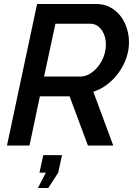

<svg xmlns="http://www.w3.org/2000/svg" viewBox="-20 -730 677 963"><path d="M15 0 166 -710H461Q513 -710 550.5 -682.5Q588 -655 607.5 -611Q627 -567 627 -518Q627 -478 613.5 -439Q600 -400 575.5 -366Q551 -332 518.5 -307Q486 -282 448 -270L548 0H421L329 -247H180L128 0ZM382 -346Q407 -346 430 -359.5Q453 -373 471.5 -396Q490 -419 500.5 -447.5Q511 -476 511 -506Q511 -536 501 -559.5Q491 -583 473.5 -597Q456 -611 433 -611H258L201 -346ZM170 213 210 136H178L197 48H291L272 136L222 213Z"/></svg>

Font: Raleway Thin SemiBold
Style: Italic
Weight: 600
Italic angle: -12°
Version: Version 4.026